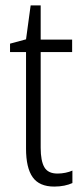

<svg xmlns="http://www.w3.org/2000/svg" viewBox="-20 -678 306 708"><path d="M192 -38Q207 -38 221.5 -41Q236 -44 247 -49V-3Q234 3 217 6.5Q200 10 180 10Q125 10 100.5 -24.5Q76 -59 76 -130V-486H17V-517L76 -533L93 -658H130V-532H246V-486H130V-133Q130 -85 143.5 -61.5Q157 -38 192 -38Z"/></svg>

Font: Noto Sans Telugu Condensed Light
Style: Regular
Weight: 300
Width: 3
Designer: Jelle Bosma - Monotype Design Team
Foundry: Monotype Imaging Inc.
Version: Version 2.005; ttfautohint (v1.8.4.7-5d5b)